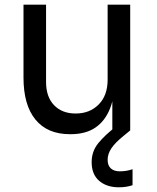

<svg xmlns="http://www.w3.org/2000/svg" viewBox="-20 -555 668 817"><path d="M277 16Q182 16 131 -46Q80 -108 80 -225V-535H176V-206Q176 -143 210 -107.5Q244 -72 302 -72Q362 -72 400 -110.5Q438 -149 438 -216V-535H534V0H458V-229H470Q470 -150 449 -95.5Q428 -41 386.5 -12.5Q345 16 281 16ZM486 242Q434 242 402 214.5Q370 187 370 135Q370 89 398 54.5Q426 20 474 -17L503 -40L534 0L506 23Q470 52 454 76Q438 100 438 125Q438 149 451.5 161.5Q465 174 490 174Q519 174 544 165V233Q533 237 518 239.5Q503 242 486 242Z"/></svg>

Font: SVN-Sora Variable
Style: Regular
Weight: 400
Designer: Jonathan Barnbrook, Julián Moncada
Foundry: Barnbrook Fonts
Version: Version 2.000 - Viet hoa boi STYLEno.1 Fonts